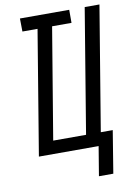

<svg xmlns="http://www.w3.org/2000/svg" viewBox="-97 -796 702 1013"><g transform="rotate(-10 254.5 -289.0)"><path d="M349 157 375 0H55L165 -665H84L83 -735H347V-665H243L144 -70H320L430 -735H509L399 -70H463L426 157Z"/></g></svg>

Font: Iosevka Term Oblique
Style: Regular
Weight: 400
Italic angle: -9°
Monospace: yes
Designer: Belleve Invis
Foundry: Belleve Invis
Version: Version 31.4.0